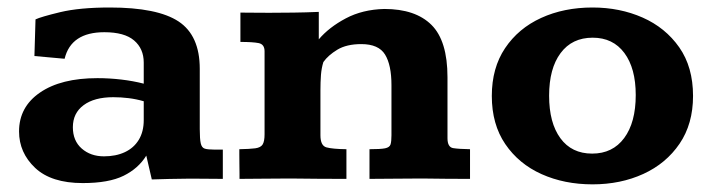

<svg xmlns="http://www.w3.org/2000/svg" viewBox="-20 -477 1907 512"><path d="M200.7 11.2Q116.7 11.2 73.7 -29.3Q30.8 -69.8 30.8 -126.5Q30.8 -191.9 86.7 -230.2Q142.6 -268.6 239.7 -268.6Q271.5 -268.6 303.2 -264.9Q335 -261.2 363.3 -253.9V-310.1Q363.3 -347.2 337.6 -369.1Q312 -391.1 258.3 -391.1Q169.4 -391.1 152.3 -320.3L71.8 -327.6L74.7 -425.3Q88.9 -432.1 140.6 -444.6Q192.4 -457 272.9 -457Q399.9 -457 456.3 -419.7Q512.7 -382.3 512.7 -293.5V-132.8Q512.7 -106 515.4 -94.5Q518.1 -83 526.1 -80.6Q534.2 -78.1 550.8 -78.1H574.2V0Q569.3 0 549.1 -0.2Q528.8 -0.5 507.3 -0.5Q485.8 -0.5 478 -0.5Q450.7 0 431.4 0.2Q412.1 0.5 384.8 1.5L370.1 -62Q349.1 -27.8 309.6 -8.3Q270 11.2 200.7 11.2ZM257.3 -60.1Q289.1 -60.1 313 -71.3Q336.9 -82.5 350.1 -104.2Q363.3 -126 363.3 -156.7V-207Q342.8 -212.9 322.8 -215.3Q302.7 -217.8 282.2 -217.8Q231.4 -217.8 202.9 -196.5Q174.3 -175.3 174.3 -137.7Q174.3 -101.6 198 -80.8Q221.7 -60.1 257.3 -60.1Z M618.7 0Q618.7 -2 618.7 -13.4Q618.7 -24.9 618.4 -39.6Q618.2 -54.2 618.2 -65.7Q618.2 -77.1 618.2 -79.1Q646 -79.6 660.6 -81.5Q675.3 -83.5 680.4 -91.8Q685.5 -100.1 685.5 -118.7V-340.3Q685.5 -358.9 669.7 -362.1Q653.8 -365.2 621.1 -365.2Q621.1 -367.7 621.1 -386Q621.1 -404.3 621.1 -422.6Q621.1 -440.9 621.1 -443.4Q642.1 -443.4 661.1 -443.1Q680.2 -442.9 697.8 -442.9Q731 -442.9 763.2 -443.4Q795.4 -443.8 830.1 -445.3V-372.1Q857.4 -404.3 902.1 -428Q946.8 -451.7 1004.9 -453.1Q1087.9 -453.1 1130.6 -410.6Q1173.3 -368.2 1173.3 -271V-108.4Q1173.3 -84.5 1188.5 -82Q1203.6 -79.6 1233.4 -79.1V0Q1203.6 0 1174.8 -0.2Q1146 -0.5 1105 -1Q1066.9 -1 1032.7 -0.5Q998.5 0 965.3 0V-79.1Q994.6 -79.1 1006.8 -81.5Q1019 -84 1021.5 -92Q1023.9 -100.1 1023.9 -116.2V-250Q1023.9 -303.7 1006.8 -331.5Q989.7 -359.4 943.4 -359.4Q904.3 -359.4 879.6 -344.5Q855 -329.6 842.3 -311.5Q837.4 -295.9 835.9 -277.1Q834.5 -258.3 834.5 -236.3V-116.2Q834.5 -88.4 850.6 -84Q866.7 -79.6 903.8 -79.1V0Q868.2 0 834.7 -0.2Q801.3 -0.5 753.4 -1Q712.9 -1 681.4 -0.5Q649.9 0 618.7 0Z M1560.1 14.6Q1484.9 14.6 1424.1 -12.7Q1363.3 -40 1327.4 -92.8Q1291.5 -145.5 1291.5 -221.2Q1291.5 -295.9 1326.9 -348.6Q1362.3 -401.4 1423.1 -429.2Q1483.9 -457 1560.1 -457Q1632.8 -457 1693.6 -430.2Q1754.4 -403.3 1791.3 -350.8Q1828.1 -298.3 1828.1 -221.2Q1828.1 -146.5 1792.2 -93.8Q1756.3 -41 1695.6 -13.2Q1634.8 14.6 1560.1 14.6ZM1559.1 -67.4Q1613.8 -67.4 1644.5 -108.9Q1675.3 -150.4 1675.3 -223.6Q1675.3 -294.9 1645 -335.7Q1614.7 -376.5 1560.5 -376.5Q1505.4 -376.5 1474.9 -335.4Q1444.3 -294.4 1444.3 -221.7Q1444.3 -149.4 1474.4 -108.4Q1504.4 -67.4 1559.1 -67.4Z"/></svg>

Font: Kameron
Style: Regular
Weight: 400
Designer: Vernon Adams
Foundry: Vernon Adams
Version: Version 1.100